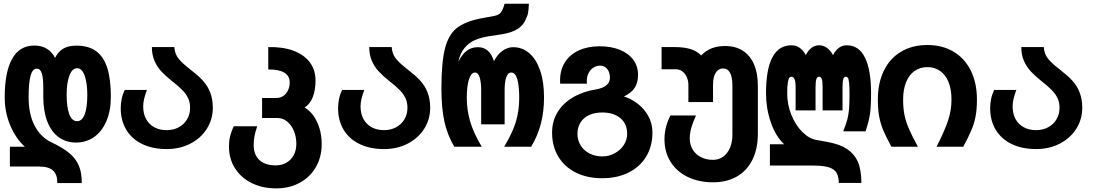

<svg xmlns="http://www.w3.org/2000/svg" viewBox="-20 -810 6040 1060"><path d="M197.5 109.5H34.5V0H117Q67 -45.5 36.5 -118Q6 -190.5 6 -273Q6 -411.5 46.8 -485Q87.5 -558.5 169.5 -558.5Q211 -558.5 239.8 -540.2Q268.5 -522 284 -490.5Q300 -523 327.5 -540.5Q355 -558 402.5 -558Q468.5 -558 510.2 -527.8Q552 -497.5 572 -435.5Q592 -373.5 592 -276.5Q592 -198 567.2 -140.8Q542.5 -83.5 499 -53.2Q455.5 -23 400 -23Q344.5 -23 303.8 -52.8Q263 -82.5 241 -139.5Q219 -196.5 219 -276.5V-326Q219 -378 211 -404.5Q203 -431 182.5 -431Q159.5 -431 148.8 -392Q138 -353 138 -273Q138 -179.5 171.2 -116Q204.5 -52.5 264.5 -24Q325 4.5 361 33.8Q397 63 414.5 103Q432 143 431.5 200.5H296.5Q297 153.5 272.8 131.5Q248.5 109.5 197.5 109.5ZM462 -285Q462 -353 447 -393.2Q432 -433.5 405.5 -433.5Q379 -433.5 363.5 -393.5Q348 -353.5 348 -287Q348 -218 362.5 -179.5Q377 -141 405.5 -141Q433.5 -141 447.8 -179.2Q462 -217.5 462 -285Z M646.5 -212.5Q646.5 -239.5 652.2 -266Q658 -292.5 669 -313.5H791Q780 -283 775.2 -262.2Q770.5 -241.5 770.5 -222.5Q770.5 -182.5 786.5 -153Q802.5 -123.5 831.8 -107.5Q861 -91.5 900 -91.5Q937 -91.5 966.5 -107.2Q996 -123 1012.8 -151.2Q1029.5 -179.5 1029.5 -215.5Q1029.5 -245 1018.5 -268.2Q1007.5 -291.5 986.2 -313.2Q965 -335 927.5 -364Q892.5 -392 869.5 -417.2Q846.5 -442.5 832.5 -475.2Q818.5 -508 818.5 -550H942.5Q945 -517.5 959.5 -495Q974 -472.5 1012 -441.5L1030 -427Q1059 -403.5 1071.5 -392.8Q1084 -382 1098.5 -366.5Q1155 -306 1155 -216Q1155 -151 1121.8 -98.8Q1088.5 -46.5 1030.5 -16.8Q972.5 13 900 13Q823 13 765.8 -14.5Q708.5 -42 677.5 -93Q646.5 -144 646.5 -212.5Z M1244 -1.5Q1244 -31.5 1250.2 -56.8Q1256.5 -82 1270 -113H1400Q1389.5 -82 1385 -57.8Q1380.5 -33.5 1380.5 -10.5Q1380.5 45 1412.5 74Q1444.5 103 1502.5 103Q1535.5 103 1561.2 88.2Q1587 73.5 1601.5 46.5Q1616 19.5 1616 -16Q1616 -54.5 1602.5 -87.2Q1589 -120 1565.2 -139.2Q1541.5 -158.5 1512.5 -158.5H1427V-269H1505.5Q1529.5 -269 1546.2 -281.8Q1563 -294.5 1571.2 -314Q1579.5 -333.5 1579.5 -354.5Q1579.5 -390.5 1549.8 -408.8Q1520 -427 1461 -426.5V-550Q1539.5 -552 1598.5 -530.5Q1657.5 -509 1689.8 -466.8Q1722 -424.5 1722 -364.5Q1722 -312.5 1706.8 -274Q1691.5 -235.5 1662 -216.5Q1689.5 -200.5 1710.8 -170.8Q1732 -141 1744 -101Q1756 -61 1756 -15.5Q1756 56.5 1724 112.2Q1692 168 1634.8 199Q1577.5 230 1504.5 230Q1429 230 1369.8 200.8Q1310.5 171.5 1277.2 118.8Q1244 66 1244 -1.5Z M1846.5 -212.5Q1846.5 -239.5 1852.2 -266Q1858 -292.5 1869 -313.5H1991Q1980 -283 1975.2 -262.2Q1970.5 -241.5 1970.5 -222.5Q1970.5 -182.5 1986.5 -153Q2002.5 -123.5 2031.8 -107.5Q2061 -91.5 2100 -91.5Q2137 -91.5 2166.5 -107.2Q2196 -123 2212.8 -151.2Q2229.5 -179.5 2229.5 -215.5Q2229.5 -245 2218.5 -268.2Q2207.5 -291.5 2186.2 -313.2Q2165 -335 2127.5 -364Q2092.5 -392 2069.5 -417.2Q2046.5 -442.5 2032.5 -475.2Q2018.5 -508 2018.5 -550H2142.5Q2145 -517.5 2159.5 -495Q2174 -472.5 2212 -441.5L2230 -427Q2259 -403.5 2271.5 -392.8Q2284 -382 2298.5 -366.5Q2355 -306 2355 -216Q2355 -151 2321.8 -98.8Q2288.5 -46.5 2230.5 -16.8Q2172.5 13 2100 13Q2023 13 1965.8 -14.5Q1908.5 -42 1877.5 -93Q1846.5 -144 1846.5 -212.5Z M2417 -321Q2417 -465 2436.5 -541.8Q2456 -618.5 2501 -654.5Q2546 -690.5 2632.5 -708L2711 -722.5Q2735 -727.5 2746.5 -743.2Q2758 -759 2765.5 -789.5H2900Q2898 -752 2895.2 -737.8Q2892.5 -723.5 2886 -711.5Q2873.5 -674 2840.2 -651.8Q2807 -629.5 2749 -620.5L2676.5 -609.5Q2633.5 -602.5 2601 -588.2Q2568.5 -574 2544.5 -545Q2520.5 -516 2510 -468.5Q2532 -512 2557.8 -530.8Q2583.5 -549.5 2618.5 -549.5Q2683.5 -549.5 2707 -472Q2725.5 -509 2753.8 -529.2Q2782 -549.5 2813 -549.5Q2863.5 -549.5 2902 -516.5Q2940.5 -483.5 2962 -421Q2983.5 -358.5 2983.5 -272.5Q2983.5 -195.5 2966.5 -128.8Q2949.5 -62 2912.5 0H2763.5Q2811 -79.5 2828.8 -140Q2846.5 -200.5 2846.5 -269Q2846.5 -337 2835.8 -373.2Q2825 -409.5 2803 -409.5Q2784 -409.5 2775 -383.5Q2766 -357.5 2766 -314V-123.5H2636.5V-314Q2636.5 -355.5 2628.2 -382.5Q2620 -409.5 2602 -409.5Q2581.5 -409.5 2569.2 -372.2Q2557 -335 2557 -269.5Q2557 -203.5 2575.5 -140Q2594 -76.5 2639.5 0H2488Q2449 -66.5 2433 -140.8Q2417 -215 2417 -321Z M3028 -78Q3028 -140.5 3058 -190.2Q3088 -240 3142.8 -272.2Q3197.5 -304.5 3270.5 -316.5Q3308 -323 3327.8 -339.2Q3347.5 -355.5 3347.5 -383.5Q3347.5 -398 3341.8 -412.8Q3336 -427.5 3323.5 -437.5Q3311 -447.5 3292.5 -447.5Q3272 -447.5 3255.2 -436.2Q3238.5 -425 3229 -405.5Q3219.5 -386 3219.5 -362.5Q3219.5 -358 3220.5 -348H3072.5Q3072 -353.5 3072 -364.5Q3072 -424.5 3099.5 -467.2Q3127 -510 3176.5 -532.2Q3226 -554.5 3290.5 -554.5Q3353.5 -554.5 3401.5 -535.2Q3449.5 -516 3476 -480.2Q3502.5 -444.5 3502.5 -396.5Q3502.5 -354 3484.2 -325.5Q3466 -297 3424.5 -277.5Q3465.5 -264.5 3501.5 -236.8Q3537.5 -209 3559.8 -168.2Q3582 -127.5 3582 -78Q3582 -3 3547.5 54.2Q3513 111.5 3450 142.8Q3387 174 3304.5 174Q3222 174 3159.2 142.8Q3096.5 111.5 3062.2 54.5Q3028 -2.5 3028 -78ZM3442.5 -71Q3442.5 -126 3405.2 -157.5Q3368 -189 3304.5 -189Q3262.5 -189 3231.8 -174.5Q3201 -160 3184.5 -133.2Q3168 -106.5 3168 -71Q3168 -35.5 3185.8 -7Q3203.5 21.5 3234.8 37.5Q3266 53.5 3305.5 53.5Q3342 53.5 3373.8 36.2Q3405.5 19 3424 -9.5Q3442.5 -38 3442.5 -71Z M3648.5 -41Q3648.5 -75 3657 -108.8Q3665.5 -142.5 3681.5 -172.5H3822.5Q3804.5 -133.5 3796.2 -103Q3788 -72.5 3788 -46Q3788 -11.5 3804.2 15.5Q3820.5 42.5 3849.8 57.5Q3879 72.5 3916.5 72.5Q3948 72.5 3972.2 55Q3996.5 37.5 4010 6Q4023.5 -25.5 4023.5 -67V-336.5Q4023.5 -432 3971.5 -432Q3946.5 -432 3931.5 -408.5Q3916.5 -385 3916.5 -342.5V-246.5H3780.5V-340.5Q3780.5 -365.5 3771.2 -385.2Q3762 -405 3746.5 -416.2Q3731 -427.5 3712.5 -427.5H3632.5V-550H3706.5Q3757 -550 3792.2 -539Q3827.5 -528 3851 -504Q3878.5 -532 3910.8 -544Q3943 -556 3983.5 -556Q4040.5 -556 4081 -530Q4121.5 -504 4142.8 -454.8Q4164 -405.5 4164 -336.5V-72Q4164 11 4134.2 71.5Q4104.5 132 4048.8 164.2Q3993 196.5 3916.5 196.5Q3837.5 196.5 3776.5 166.8Q3715.5 137 3682 83.2Q3648.5 29.5 3648.5 -41Z M4466.5 104H4230.5V-13.5H4309Q4261.5 -58.5 4235.2 -135.5Q4209 -212.5 4209 -295Q4209 -427 4244.2 -493.5Q4279.5 -560 4349.5 -560Q4375.5 -560 4395.5 -545.5Q4415.5 -531 4428.5 -506Q4441.5 -531 4459.8 -545.5Q4478 -560 4502 -560Q4526.5 -560 4546.2 -545.2Q4566 -530.5 4579 -505.5Q4607 -560 4655 -560Q4721 -560 4755 -492.8Q4789 -425.5 4789 -295.5Q4789 -221 4782.8 -179.5Q4776.5 -138 4758.5 -85H4635.5Q4650.5 -123 4657.8 -150.2Q4665 -177.5 4667.5 -208.5Q4670 -239.5 4670 -291.5Q4670 -334 4667.5 -354.5Q4665 -375 4660.8 -380.8Q4656.5 -386.5 4649 -386.5Q4639.5 -386.5 4635.5 -373Q4631.5 -359.5 4631.5 -329.5V-200.5H4521.5V-329.5Q4521.5 -365 4516.2 -375.8Q4511 -386.5 4502 -386.5Q4493 -386.5 4487.8 -374.8Q4482.5 -363 4482.5 -329.5V-200.5H4372.5V-329.5Q4372.5 -360.5 4366.2 -373.5Q4360 -386.5 4350.5 -386.5Q4343.5 -386.5 4338.5 -381.5Q4333.5 -376.5 4329.8 -356.2Q4326 -336 4326 -295Q4326 -232 4349.2 -175Q4372.5 -118 4410.2 -80.8Q4448 -43.5 4489 -37Q4559 -26 4594.2 -15.2Q4629.5 -4.5 4654 11.5Q4696.5 39 4716 83Q4735.5 127 4735.5 200H4611Q4610 164 4598.2 143.8Q4586.5 123.5 4555.8 113.8Q4525 104 4466.5 104Z M4826.5 -260.5Q4826.5 -352 4859.8 -420Q4893 -488 4955 -524.8Q5017 -561.5 5100 -561.5Q5183 -561.5 5244.8 -524.5Q5306.5 -487.5 5340 -419.5Q5373.5 -351.5 5373.5 -260.5Q5373.5 -207.5 5366.2 -168.5Q5359 -129.5 5343.5 -92.8Q5328 -56 5298 0H5150.5Q5194 -85 5213.5 -142.5Q5233 -200 5233 -260.5Q5233 -316.5 5216.8 -356.8Q5200.5 -397 5170.2 -418.2Q5140 -439.5 5100 -439.5Q5059.5 -439.5 5029.2 -418.2Q4999 -397 4982.5 -356.5Q4966 -316 4966 -260.5Q4966 -213 4973.2 -176.5Q4980.5 -140 4997.2 -100.8Q5014 -61.5 5047.5 0H4901Q4871.5 -55 4856.2 -91.2Q4841 -127.5 4833.8 -167Q4826.5 -206.5 4826.5 -260.5Z M5446.5 -212.5Q5446.5 -239.5 5452.2 -266Q5458 -292.5 5469 -313.5H5591Q5580 -283 5575.2 -262.2Q5570.5 -241.5 5570.5 -222.5Q5570.5 -182.5 5586.5 -153Q5602.5 -123.5 5631.8 -107.5Q5661 -91.5 5700 -91.5Q5737 -91.5 5766.5 -107.2Q5796 -123 5812.8 -151.2Q5829.5 -179.5 5829.5 -215.5Q5829.5 -245 5818.5 -268.2Q5807.5 -291.5 5786.2 -313.2Q5765 -335 5727.5 -364Q5692.5 -392 5669.5 -417.2Q5646.5 -442.5 5632.5 -475.2Q5618.5 -508 5618.5 -550H5742.5Q5745 -517.5 5759.5 -495Q5774 -472.5 5812 -441.5L5830 -427Q5859 -403.5 5871.5 -392.8Q5884 -382 5898.5 -366.5Q5955 -306 5955 -216Q5955 -151 5921.8 -98.8Q5888.5 -46.5 5830.5 -16.8Q5772.5 13 5700 13Q5623 13 5565.8 -14.5Q5508.5 -42 5477.5 -93Q5446.5 -144 5446.5 -212.5Z"/></svg>

Font: JuliaMono ExtraBold
Style: Regular
Weight: 800
Monospace: yes
Designer: cormullion
Foundry: corm
Version: Version 0.055; ttfautohint (v1.8.4)